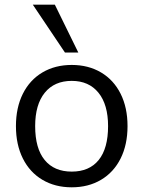

<svg xmlns="http://www.w3.org/2000/svg" viewBox="-20 -792 612 819"><path d="M48 -254Q48 -333 77.5 -392Q107 -451 161 -483Q215 -515 286 -515Q357 -515 411 -483Q465 -451 494.5 -392Q524 -333 524 -254Q524 -175 494.5 -116Q465 -57 411 -25Q357 7 286 7Q215 7 161 -25Q107 -57 77.5 -116Q48 -175 48 -254ZM441 -254Q441 -346 400 -396.5Q359 -447 286 -447Q212 -447 171 -396.5Q130 -346 130 -254Q130 -159 170.5 -109.5Q211 -60 286 -60Q361 -60 401 -109.5Q441 -159 441 -254ZM257 -568 120 -772H214L314 -568Z"/></svg>

Font: Muli
Style: Regular
Weight: 400
Designer: Vernon Adams
Foundry: Vernon Adams
Version: Version 2.000